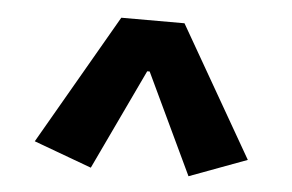

<svg xmlns="http://www.w3.org/2000/svg" viewBox="-37 -665 708 466"><g transform="rotate(5 317.5 -431.5)"><path d="M58 -299 241 -616H395L577 -299L437 -247L321 -492H315L199 -247Z"/></g></svg>

Font: Athiti
Style: Bold
Weight: 700
Designer: CadsonDemak Team
Foundry: CadsonDemak
Version: Version 1.033